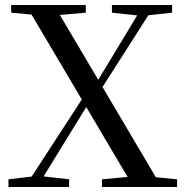

<svg xmlns="http://www.w3.org/2000/svg" viewBox="-20 -752 748 772"><path d="M14 0V-31L123 -44H144L258 -31V0ZM80 0 331 -386 357 -364H352L340 -343L129 0ZM390 0V-31L531 -44H562L692 -31V0ZM378 -380 351 -399H356L367 -418L557 -732H603ZM517 0 84 -732H197L630 0ZM25 -701V-732H325V-701L187 -689H155ZM430 -701V-732H672V-701L562 -689H542Z"/></svg>

Font: Noto Serif SC ExtraLight Medium
Style: Regular
Weight: 500
Version: Version 2.002-H1;hotconv 1.1.0;makeotfexe 2.6.0